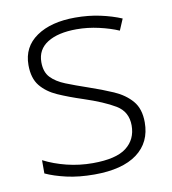

<svg xmlns="http://www.w3.org/2000/svg" viewBox="-67 -600 600 670"><g transform="rotate(-10 232.5 -265.5)"><path d="M419 -139Q419 -68 366.5 -29Q314 10 215 10Q160 10 116.5 0Q73 -10 43 -24V-71Q80 -52 124.5 -41Q169 -30 216 -30Q299 -30 335.5 -58.5Q372 -87 372 -136Q372 -185 332 -209Q292 -233 222 -256Q173 -272 135.5 -288.5Q98 -305 76 -332Q54 -359 54 -406Q54 -470 105.5 -505.5Q157 -541 243 -541Q290 -541 331.5 -532Q373 -523 406 -509L389 -469Q359 -482 319.5 -491Q280 -500 241 -500Q175 -500 137.5 -476.5Q100 -453 100 -408Q100 -373 118.5 -353.5Q137 -334 169.5 -321Q202 -308 246 -293Q293 -277 332 -260Q371 -243 395 -215Q419 -187 419 -139Z"/></g></svg>

Font: Noto Sans Thaana ExtraLight
Style: Regular
Weight: 200
Designer: David Williams
Foundry: Google Inc.
Version: Version 3.001; ttfautohint (v1.8.4.7-5d5b)